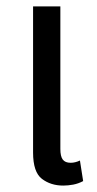

<svg xmlns="http://www.w3.org/2000/svg" viewBox="-20 -568 302 598"><path d="M177 10Q138 10 110.5 -11Q83 -32 83 -93V-548H168V-104Q168 -81 175.5 -71Q183 -61 200 -61Q214 -61 229 -68L239 -4Q224 4 208 7Q192 10 177 10Z"/></svg>

Font: Noto Sans Thai Cond
Style: Regular
Weight: 400
Width: 3
Designer: Monotype Design Team
Foundry: Monotype Imaging Inc.
Version: Version 2.002; ttfautohint (v1.8.4.7-5d5b)